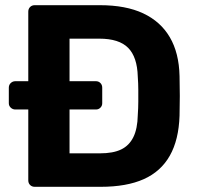

<svg xmlns="http://www.w3.org/2000/svg" viewBox="-20 -720 765 740"><path d="M114 0Q103 0 96 -7Q89 -14 89 -25V-298H39Q29 -298 21.5 -305Q14 -312 14 -322V-382Q14 -393 21.5 -400Q29 -407 39 -407H89V-675Q89 -686 96 -693Q103 -700 114 -700H365Q465 -700 532 -668.5Q599 -637 634.5 -576.5Q670 -516 672 -427Q673 -383 673 -350Q673 -317 672 -274Q669 -181 634.5 -120Q600 -59 534 -29.5Q468 0 368 0ZM248 -129H365Q416 -129 447 -144Q478 -159 494 -191.5Q510 -224 511 -276Q513 -305 513 -328Q513 -351 513 -374Q513 -397 511 -425Q509 -500 474 -535.5Q439 -571 363 -571H248V-407H350Q360 -407 367 -400Q374 -393 374 -382V-322Q374 -312 367 -305Q360 -298 350 -298H248Z"/></svg>

Font: Rubik SemiBold
Style: Regular
Weight: 600
Designer: Hubert and Fischer
Foundry: Hubert and Fischer
Version: Version 2.300;gftools[0.9.30]